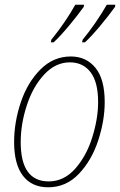

<svg xmlns="http://www.w3.org/2000/svg" viewBox="-20 -786 510 816"><path d="M40 -182Q40 -267 68.5 -351.5Q97 -436 152 -491Q207 -546 281 -546Q346 -546 385.5 -498Q425 -450 425 -352Q425 -274 397.5 -189.5Q370 -105 315.5 -47.5Q261 10 185 10Q115 10 77.5 -39Q40 -88 40 -182ZM397 -352Q397 -437 365 -479Q333 -521 277 -521Q216 -521 168 -469.5Q120 -418 94 -338.5Q68 -259 68 -182Q68 -15 187 -15Q252 -15 300 -69.5Q348 -124 372.5 -203.5Q397 -283 397 -352ZM198 -617Q260 -694 300 -766H337L336 -757Q311 -722 274 -677.5Q237 -633 208 -606H196ZM331 -617Q387 -685 434 -766H470L469 -757Q444 -722 407 -677.5Q370 -633 341 -606H329Z"/></svg>

Font: Noto Serif NarrowThin
Style: Italic
Weight: 250
Width: 4
Italic angle: -12°
Designer: Monotype Design Team
Foundry: Monotype Imaging Inc.
Version: Version 1.001